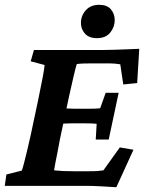

<svg xmlns="http://www.w3.org/2000/svg" viewBox="-26 -784 615 810"><path d="M464.8 5.9Q436.5 3.9 399.9 2Q363.3 0 334 0H-5.9L1 -47.9L66.4 -64.5Q69.3 -73.2 74.7 -93.3Q80.1 -113.3 87.4 -144Q94.7 -174.8 103.5 -213.9L134.8 -361.3Q147.5 -421.9 154.3 -458.5Q161.1 -495.1 162.1 -509.8L103.5 -525.4L117.2 -573.2H414.1Q433.6 -573.2 460.9 -574.2Q488.3 -575.2 515.1 -576.2Q542 -577.1 561.5 -578.1L552.7 -433.6L494.1 -427.7L481.4 -512.7Q468.8 -514.6 458.5 -515.6Q448.2 -516.6 437.5 -516.6H361.3Q342.8 -516.6 326.2 -516.1Q309.6 -515.6 297.9 -513.7Q295.9 -507.8 292 -493.2Q288.1 -478.5 283.7 -458.5Q279.3 -438.5 274.4 -417.5Q269.5 -396.5 265.6 -378.9L226.6 -195.3Q222.7 -172.9 217.3 -145.5Q211.9 -118.2 207.5 -96.2Q203.1 -74.2 202.1 -65.4Q220.7 -63.5 238.8 -62.5Q256.8 -61.5 286.1 -61.5H339.8Q372.1 -61.5 385.3 -62.5Q398.4 -63.5 410.2 -65.4L479.5 -162.1L537.1 -152.3ZM377.9 -195.3 381.8 -261.7Q375 -262.7 360.8 -263.2Q346.7 -263.7 328.1 -263.7H276.4Q259.8 -263.7 244.6 -262.7Q229.5 -261.7 220.7 -260.7L234.4 -328.1Q243.2 -327.1 257.8 -326.2Q272.5 -325.2 290 -325.2H341.8Q360.4 -325.2 375 -325.7Q389.6 -326.2 396.5 -327.1L419.9 -392.6H474.6L432.6 -195.3ZM382.8 -623Q349.6 -623 332.5 -642.1Q315.4 -661.1 315.4 -687.5Q315.4 -717.8 335.9 -740.7Q356.4 -763.7 392.6 -763.7Q425.8 -763.7 441.9 -744.6Q458 -725.6 458 -699.2Q458 -669.9 439 -646.5Q419.9 -623 382.8 -623Z"/></svg>

Font: Crimson Pro ExtraLight
Style: Bold Italic
Weight: 700
Italic angle: -12°
Version: Version 1.002